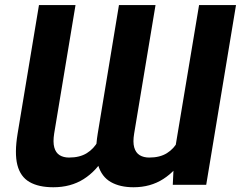

<svg xmlns="http://www.w3.org/2000/svg" viewBox="-20 -748 975 777"><path d="M685.1 -125 785.6 -727.5H935.1L814.5 0H679.2ZM723.1 -246.1 771 -247.1Q758.8 -173.3 725.8 -115.2Q692.9 -57.1 640.9 -23.7Q588.9 9.8 520.5 9.8Q465.8 9.8 428.7 -11.2Q391.6 -32.2 377 -79.8Q362.3 -127.4 375.5 -207.5L461.4 -727.5H609.4L522.9 -207.5Q517.1 -172.9 523.2 -151.4Q529.3 -129.9 545.2 -120.1Q561 -110.4 584 -110.4Q627 -110.4 655.5 -128.2Q684.1 -146 700.4 -177Q716.8 -208 723.1 -246.1ZM399.4 -246.1 448.2 -247.1Q436 -172.4 403.3 -114.3Q370.6 -56.2 318.4 -23.2Q266.1 9.8 195.8 9.8Q136.2 9.8 99.4 -11.5Q62.5 -32.7 50.3 -80.3Q38.1 -127.9 51.3 -207.5L137.7 -727.5H285.6L199.2 -207.5Q193.8 -172.9 199.7 -151.4Q205.6 -129.9 221.2 -120.1Q236.8 -110.4 259.3 -110.4Q302.7 -110.4 331.3 -128.2Q359.9 -146 376.5 -176.5Q393.1 -207 399.4 -246.1Z"/></svg>

Font: Inter Tight
Style: Bold Italic
Weight: 700
Italic angle: -9.39999°
Designer: Rasmus Andersson
Foundry: rsms
Version: Version 3.004